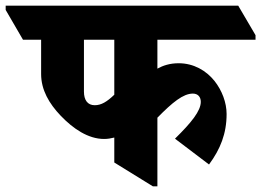

<svg xmlns="http://www.w3.org/2000/svg" viewBox="-92 -647 921 677"><path d="M275 -157C288 -157 299 -159 311 -162V-74L447 10H463V-232C516 -286 554 -317 588 -317C606 -317 616 -305 616 -288C616 -256 583 -215 525 -158L645 -67C685 -121 707 -176 707 -245C707 -285 691 -328 664 -362C635 -398 591 -424 538 -424C507 -424 483 -416 463 -405V-507H809V-523L748 -627H-72V-612L-11 -507H53V-386C53 -330 81 -282 122 -239C166 -193 219 -157 275 -157ZM204 -324V-507H311V-313C285 -288 265 -276 242 -276C217 -276 204 -294 204 -324Z"/></svg>

Font: Noto Serif Devanagari SemiCondensed Black
Style: Regular
Weight: 900
Width: 4
Designer: Universal Thirst, Indian Type Foundry and the Monotype Design Team
Foundry: Monotype Imaging Inc.
Version: Version 2.004